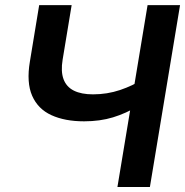

<svg xmlns="http://www.w3.org/2000/svg" viewBox="-20 -748 740 768"><path d="M316.4 -262.7Q239.3 -262.7 185.5 -287.4Q131.8 -312 108.6 -365Q85.4 -418 99.6 -502L136.7 -727.5H266.6L230.5 -509.3Q222.7 -462.4 234.1 -431.4Q245.6 -400.4 275.4 -385.5Q305.2 -370.6 352.1 -370.6Q408.7 -370.6 460.2 -387.9Q511.7 -405.3 553.2 -432.1L535.6 -325.2Q483.9 -294.4 431.9 -278.6Q379.9 -262.7 316.4 -262.7ZM449.7 0 570.3 -727.5H700.2L579.6 0Z"/></svg>

Font: Inter 24pt SemiBold
Style: Italic
Weight: 600
Italic angle: -9.3988°
Designer: Rasmus Andersson
Foundry: rsms
Version: Version 4.001;git-66647c0bb